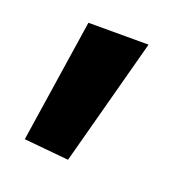

<svg xmlns="http://www.w3.org/2000/svg" viewBox="-69 -206 402 423"><g transform="rotate(20 132.0 5.5)"><path d="M27 145 71 -144H212L132 155Z"/></g></svg>

Font: Encode Sans Normal
Style: SemiBold
Weight: 600
Designer: Pablo Impallari, Andres Torresi
Foundry: Pablo Impallari, Andres Torresi
Version: Version 1.000; ttfautohint (v1.00) -l 8 -r 50 -G 200 -x 14 -